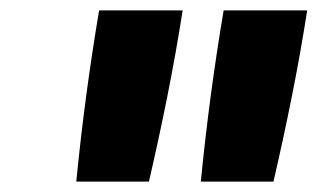

<svg xmlns="http://www.w3.org/2000/svg" viewBox="-20 -792 640 370"><path d="M367 -442Q375 -524 386 -606.5Q397 -689 411 -772H572Q559 -689 542.5 -606.5Q526 -524 507 -442ZM127 -442Q135 -524 146 -606.5Q157 -689 171 -772H332Q319 -689 302.5 -606.5Q286 -524 267 -442Z"/></svg>

Font: Iosevka SS04 Hv Ex Obl
Style: Regular
Weight: 900
Width: 7
Italic angle: -9°
Monospace: yes
Designer: Belleve Invis
Foundry: Belleve Invis
Version: Version 19.0.0; ttfautohint (v1.8.4)